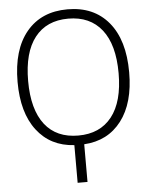

<svg xmlns="http://www.w3.org/2000/svg" viewBox="-62 -791 825 1061"><g transform="rotate(-5 350.5 -261.0)"><path d="M167 -123Q231.4 -41 352.1 -41Q472.7 -41 538.1 -124Q603.5 -207 603.5 -365.2Q603.5 -523.4 538.1 -606.4Q472.7 -689.5 352.1 -689.5Q231.4 -689.5 166.5 -606.4Q101.6 -523.4 101.6 -365.2Q101.6 -207 167 -123ZM662.1 -365.2Q662.1 -194.3 586.9 -96.2Q511.7 2 379.9 9.8V218.8H325.2V9.8Q193.4 2 118.2 -96.2Q43 -194.3 43 -365.2Q43 -543.9 125 -642.6Q207 -741.2 352.5 -741.2Q498 -741.2 580.1 -642.6Q662.1 -543.9 662.1 -365.2Z"/></g></svg>

Font: Gen Shin Gothic Light
Style: Regular
Weight: 200
Designer: [Source Han Sans]
Ryoko NISHIZUKA  (kana & ideographs); Paul D. Hunt (Latin, Greek & Cyrillic); Wenlong ZHANG  (bopomofo
Version: Version 1.002.20150607